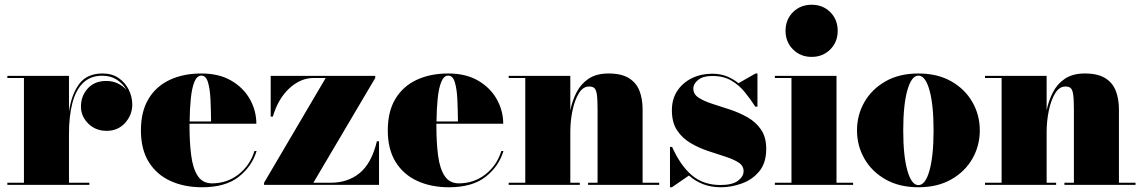

<svg xmlns="http://www.w3.org/2000/svg" viewBox="-20 -780 4821 810"><path d="M11 -9H81V-451H11V-460H271V-309Q281.5 -382.5 314.5 -426.2Q347.5 -470 412.5 -470Q453 -470 481 -450.5Q509 -431 523.5 -401Q538 -371 538 -339Q538 -295 507.8 -261.5Q477.5 -228 430 -228Q383 -228 352.2 -258.8Q321.5 -289.5 321.5 -330.5Q321.5 -375 350.2 -406.8Q379 -438.5 428.5 -438.5Q455 -438.5 477 -428Q499 -417.5 513.5 -400.5Q499.5 -426 473.8 -443.2Q448 -460.5 411.5 -460.5Q361 -460.5 330 -429.8Q299 -399 285 -343.8Q271 -288.5 271 -215.5V-9H357V0H11Z M1062.5 -143Q1043 -78 987 -34Q931 10 832.5 10Q757 10 698.8 -16.8Q640.5 -43.5 607.5 -96.8Q574.5 -150 574.5 -230Q574.5 -310 606.8 -363.2Q639 -416.5 696.5 -443.2Q754 -470 829.5 -470Q904 -470 955.8 -439.8Q1007.5 -409.5 1034.5 -361Q1061.5 -312.5 1061.5 -258H779.5Q779.5 -254 779.5 -250Q779.5 -178 786.8 -123.2Q794 -68.5 814.5 -37.5Q835 -6.5 874.5 -6.5Q938 -6.5 986.5 -44.5Q1035 -82.5 1053.5 -143ZM829.5 -461Q811 -461 800.2 -434.8Q789.5 -408.5 785 -364.5Q780.5 -320.5 780 -267.5H870.5Q870 -315.5 868 -359.8Q866 -404 857.5 -432.5Q849 -461 829.5 -461Z M1303.5 -451Q1248 -451 1200.8 -407.5Q1153.5 -364 1131 -288H1122V-460H1563V-451L1302 -9H1374.5Q1447.5 -9 1497.5 -50Q1547.5 -91 1570 -184H1579V0H1094V-9L1354 -451Z M2104 -143Q2084.5 -78 2028.5 -34Q1972.5 10 1874 10Q1798.5 10 1740.2 -16.8Q1682 -43.5 1649 -96.8Q1616 -150 1616 -230Q1616 -310 1648.2 -363.2Q1680.5 -416.5 1738 -443.2Q1795.5 -470 1871 -470Q1945.5 -470 1997.2 -439.8Q2049 -409.5 2076 -361Q2103 -312.5 2103 -258H1821Q1821 -254 1821 -250Q1821 -178 1828.2 -123.2Q1835.5 -68.5 1856 -37.5Q1876.5 -6.5 1916 -6.5Q1979.5 -6.5 2028 -44.5Q2076.5 -82.5 2095 -143ZM1871 -461Q1852.5 -461 1841.8 -434.8Q1831 -408.5 1826.5 -364.5Q1822 -320.5 1821.5 -267.5H1912Q1911.5 -315.5 1909.5 -359.8Q1907.5 -404 1899 -432.5Q1890.5 -461 1871 -461Z M2126 -9H2196V-451H2126V-460H2386V-314.5Q2394 -354.5 2412.2 -390.2Q2430.5 -426 2463.2 -448Q2496 -470 2547.5 -470Q2601.5 -470 2633 -450.5Q2664.5 -431 2677.8 -396.8Q2691 -362.5 2691 -319V-9H2761V0H2461V-9H2501V-320.5Q2501 -362.5 2497.8 -382.8Q2494.5 -403 2486.8 -409Q2479 -415 2465 -415Q2439.5 -415 2422 -386.5Q2404.5 -358 2395.2 -313.8Q2386 -269.5 2386 -223V-9H2426V0H2126Z M2814.5 10H2806.5V-160H2815.5Q2851.5 -80 2899.8 -39.8Q2948 0.5 3019.5 0.5Q3069 0.5 3093 -17.2Q3117 -35 3117 -58Q3117 -81 3095.2 -94.8Q3073.5 -108.5 3039 -119.5Q3004.5 -130.5 2965.8 -143.5Q2927 -156.5 2892.5 -177Q2858 -197.5 2836.2 -230.5Q2814.5 -263.5 2814.5 -315Q2814.5 -362 2837.2 -396.5Q2860 -431 2898.5 -450Q2937 -469 2984.5 -469Q3019 -469 3046.2 -458Q3073.5 -447 3095.5 -429L3167.5 -470H3175.5V-330H3166.5Q3146.5 -361 3122.5 -390.8Q3098.5 -420.5 3065.5 -440Q3032.5 -459.5 2984.5 -459.5Q2946 -459.5 2925.5 -443Q2905 -426.5 2905 -406Q2905 -382.5 2927.2 -368Q2949.5 -353.5 2984.5 -342.2Q3019.5 -331 3059 -318Q3098.5 -305 3133.5 -285.2Q3168.5 -265.5 3190.5 -233.5Q3212.5 -201.5 3212.5 -152Q3212.5 -92.5 3183 -57Q3153.5 -21.5 3109.2 -5.8Q3065 10 3021.5 10Q2980 10 2946.8 -2.8Q2913.5 -15.5 2886.5 -39.5Z M3294 -650Q3294 -697.5 3325.5 -728.8Q3357 -760 3404 -760Q3451.5 -760 3482.8 -728.8Q3514 -697.5 3514 -650Q3514 -603 3482.8 -571.5Q3451.5 -540 3404 -540Q3357 -540 3325.5 -571.5Q3294 -603 3294 -650ZM3249 -9H3319V-451H3249V-460H3509V-9H3579V0H3249Z M3595.5 -230Q3595.5 -295 3626.8 -349.5Q3658 -404 3716 -437Q3774 -470 3854.5 -470Q3935 -470 3993 -437Q4051 -404 4082.2 -349.5Q4113.5 -295 4113.5 -230Q4113.5 -165 4082.2 -110.5Q4051 -56 3993 -23Q3935 10 3854.5 10Q3774 10 3716 -23Q3658 -56 3626.8 -110.5Q3595.5 -165 3595.5 -230ZM3790.5 -230Q3790.5 -122 3808 -60.5Q3825.5 1 3854.5 1Q3884 1 3901.2 -60.5Q3918.5 -122 3918.5 -230Q3918.5 -338 3901.2 -399.5Q3884 -461 3854.5 -461Q3825.5 -461 3808 -399.5Q3790.5 -338 3790.5 -230Z M4135.5 -9H4205.5V-451H4135.5V-460H4395.5V-314.5Q4403.5 -354.5 4421.8 -390.2Q4440 -426 4472.8 -448Q4505.5 -470 4557 -470Q4611 -470 4642.5 -450.5Q4674 -431 4687.2 -396.8Q4700.5 -362.5 4700.5 -319V-9H4770.5V0H4470.5V-9H4510.5V-320.5Q4510.5 -362.5 4507.2 -382.8Q4504 -403 4496.2 -409Q4488.5 -415 4474.5 -415Q4449 -415 4431.5 -386.5Q4414 -358 4404.8 -313.8Q4395.5 -269.5 4395.5 -223V-9H4435.5V0H4135.5Z"/></svg>

Font: Bodoni* 24pt Fatface
Style: Regular
Weight: 900
Version: Version 2.3